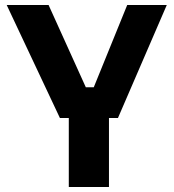

<svg xmlns="http://www.w3.org/2000/svg" viewBox="-20 -750 697 770"><path d="M417 0H255.9V-276.9H220.2L6.8 -730H174.8L324.2 -399.9H356L490.2 -730H648.9L453.1 -276.9H417Z"/></svg>

Font: Sora
Style: Bold
Weight: 700
Designer: Jonathan Barnbrook, Julián Moncada
Foundry: Barnbrook Fonts
Version: Version 2.000